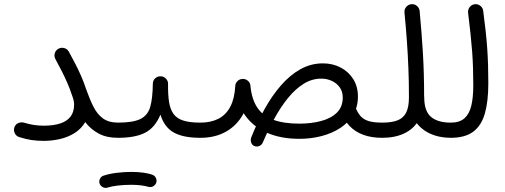

<svg xmlns="http://www.w3.org/2000/svg" viewBox="-20 -648 2428 923"><path d="M48.7 -34.2Q44.6 -19.8 51.8 -6.2Q59 7.4 73.4 11.2Q104.5 21.2 131.7 25.2Q158.8 29.2 190.1 29.2Q229.9 29.2 268.9 20.2Q307.9 11.2 339.8 -9.2Q371.6 -29.5 390.9 -62.9Q410.2 -96.2 410.2 -145Q410.2 -161.6 406.3 -177.2Q402.5 -192.9 396.9 -207.9Q391.9 -222.2 378.3 -228.4Q364.7 -234.7 350.5 -229.7Q336.2 -224.7 330 -210.8Q323.7 -196.9 328.7 -182.7Q332.1 -173.8 334.1 -164.5Q336.2 -155.2 336.2 -145Q336.2 -110.4 319.4 -87.9Q302.7 -65.5 270.1 -54.7Q237.4 -43.8 190.1 -43.8Q165 -43.8 141.5 -47.5Q118 -51.3 94.1 -58.7Q78.7 -62 65.8 -55.4Q52.8 -48.8 48.7 -34.2ZM247.1 -362.6Q265 -330 278.6 -302.8Q292.2 -275.6 303.6 -249.5Q315.1 -223.4 325.1 -193Q336.5 -160 352.5 -124Q368.5 -88 393.5 -56.4Q418.5 -24.9 455.8 -5.2Q493.1 14.5 546.9 14.5H547.4Q562.8 14.5 573.2 3.8Q583.7 -7 583.7 -22Q583.7 -37.4 573.2 -47.9Q562.8 -58.5 547.4 -58.5H546.9Q502.1 -58.8 474.6 -79Q447 -99.3 429.2 -135.1Q411.3 -170.8 394.8 -217.2Q382.8 -253.5 370 -282.6Q357.2 -311.7 342.8 -339.8Q328.4 -367.8 310.5 -400.3Q302.8 -413.4 287.9 -417.1Q273.1 -420.8 259.9 -413.1Q246.8 -405.5 243.1 -390.6Q239.4 -375.7 247.1 -362.6Z M510.4 -22Q510.4 -7 521.4 3.8Q532.4 14.5 547.4 14.5Q631 14.5 678.5 -10.4Q726.1 -35.3 751.1 -96.9Q770.3 -35.8 816 -10.6Q861.6 14.5 942.9 14.5H943.4Q958.8 14.5 969.2 3.8Q979.7 -7 979.7 -22Q979.7 -37.4 969.2 -47.9Q958.8 -58.5 943.4 -58.5H942.9Q893.1 -58.5 862.2 -68.1Q831.2 -77.6 815 -99.2Q798.8 -120.7 793 -156Q787.2 -191.3 787.9 -242.7Q788.8 -257.4 778.9 -268.8Q769 -280.2 754.2 -281.2Q738.6 -282.1 727.1 -272.5Q715.6 -262.9 714.7 -246Q713.9 -175 702.1 -134Q690.2 -93 654.6 -75.7Q619.1 -58.5 547.4 -58.5Q532.4 -58.5 521.4 -47.9Q510.4 -37.4 510.4 -22ZM458.6 233.6Q462.1 244.8 473.2 251.2Q484.4 257.5 496.2 254Q516.4 247.4 547.3 243.9Q578.2 240.4 611.8 240.4Q620.5 240.4 627.4 236.2Q634.3 231.9 638.6 224.8Q642.8 217.6 642.8 209.4Q642.8 196.7 633.7 187.5Q624.6 178.4 611.8 178.4Q576.8 178.4 541 182.8Q505.1 187.2 478.8 196.1Q466.6 199.7 460.9 210.7Q455.2 221.7 458.6 233.6ZM580.8 209.4Q580.8 222.2 589.9 231.3Q599.1 240.4 611.8 240.4Q635.3 240.4 657.5 243.1Q679.7 245.7 693.6 250.2Q700.3 251.9 706.7 250.9Q713.1 250 718.5 246.3Q724 242.6 727.8 236.9Q735.1 225.6 731.4 212.6Q727.7 199.6 715.8 193.4Q697.5 186.1 670.5 182.3Q643.5 178.4 611.8 178.4Q599.1 178.4 589.9 187.5Q580.8 196.7 580.8 209.4Z M906.9 -22Q906.9 -7 917.6 3.8Q928.4 14.5 943.4 14.5Q1014 14.5 1066.3 -15Q1118.7 -44.6 1149 -99.3Q1179.3 -154 1183.6 -229.1Q1184.7 -244.7 1175.1 -255.8Q1165.5 -266.9 1150.7 -268.3Q1135.7 -269.4 1123.9 -259.9Q1112.1 -250.3 1111 -235Q1107.7 -173.8 1087 -134.8Q1066.3 -95.8 1030 -77.1Q993.7 -58.5 943.4 -58.5Q928.4 -58.5 917.6 -47.9Q906.9 -37.4 906.9 -22ZM1111 -230.3Q1118 -151.2 1157 -95.3Q1196 -39.5 1262.9 -10Q1329.8 19.4 1419.2 19.4Q1474.9 19.4 1525.6 6.2Q1576.3 -7 1615.7 -32.7Q1655.1 -58.4 1677.9 -96.3Q1700.7 -134.3 1700.7 -184Q1700.7 -231.6 1678.3 -267.5Q1655.9 -303.3 1617.7 -323.3Q1579.5 -343.4 1532.3 -343.4Q1474.2 -343.4 1423.7 -315Q1373.3 -286.6 1330.4 -237.1Q1287.4 -187.6 1252 -123.8Q1216.6 -59.9 1188.4 11.1Q1183.5 24.2 1187 35.7Q1190.4 47.2 1199.8 52.6Q1210.8 58.8 1223.9 54.9Q1237.1 51 1243.6 36.6Q1268.9 -23.1 1299 -78.1Q1329 -133.1 1364.1 -176.4Q1399.1 -219.7 1439.2 -244.9Q1479.2 -270 1524.6 -270Q1551.9 -270 1575.5 -259Q1599.1 -247.9 1613.4 -227.7Q1627.7 -207.5 1627.7 -179.4Q1627.7 -134.2 1599.4 -106.4Q1571 -78.7 1523.5 -66.2Q1476 -53.6 1419.2 -53.6Q1343.9 -53.6 1293.8 -72.2Q1243.8 -90.8 1217 -130.7Q1190.2 -170.5 1184.1 -234.1Q1183.5 -249.6 1171.8 -259.6Q1160.1 -269.7 1145 -268.5Q1130.3 -267.6 1120.2 -256.7Q1110.1 -245.7 1111 -230.3ZM1619.8 -107.7Q1634.5 -69.2 1661 -41.8Q1687.5 -14.3 1726.6 0.1Q1765.7 14.5 1817.4 14.5H1817.9Q1833.3 14.5 1843.8 3.8Q1854.2 -7 1854.2 -22Q1854.2 -37.2 1843.8 -47.9Q1833.3 -58.5 1817.9 -58.5H1817.4Q1776.7 -58.5 1751.9 -66.1Q1727.1 -73.8 1712.7 -90.5Q1698.4 -107.1 1688.5 -133.2Q1683.3 -147.2 1669.3 -153.7Q1655.3 -160.1 1641.3 -154.9Q1627.1 -149.7 1620.8 -135.7Q1614.6 -121.8 1619.8 -107.7Z M1781.4 -22Q1781.4 -7 1792.1 3.8Q1802.9 14.5 1817.9 14.5Q1878.9 14.5 1924 -7Q1969.1 -28.5 1994 -71.8Q2018.9 -115.1 2018.9 -180.2Q2018.9 -294.7 2013.1 -391.9Q2007.2 -489.2 1997.4 -594.8Q1995.8 -610 1984.1 -619.7Q1972.4 -629.4 1957.4 -627.8Q1942.4 -626.2 1932.6 -614.6Q1922.9 -602.9 1924.4 -587.8Q1931.3 -517.6 1935.9 -452.9Q1940.6 -388.2 1943.2 -321.7Q1945.9 -255.3 1945.9 -180.2Q1945.9 -134.5 1933 -107.8Q1920.1 -81.2 1892 -69.8Q1864 -58.5 1817.9 -58.5Q1802.9 -58.5 1792.1 -47.9Q1781.4 -37.4 1781.4 -22ZM1945.9 -180.2Q1945.9 -114.3 1973 -71Q2000.1 -27.8 2045.6 -6.6Q2091.2 14.5 2146.5 14.5H2147Q2162.4 14.5 2172.9 3.8Q2183.3 -7 2183.3 -22Q2183.3 -37.4 2172.9 -47.9Q2162.4 -58.5 2147 -58.5H2146.5Q2085.2 -58.5 2052.3 -85.8Q2019.4 -113.2 2019.4 -180.2Q2019.4 -195.6 2008.6 -206.1Q1997.9 -216.7 1982.4 -216.7Q1967.5 -216.7 1956.7 -206.1Q1945.9 -195.6 1945.9 -180.2Z M2110.5 -22Q2110.5 -7 2121.2 3.8Q2132 14.5 2147 14.5Q2215.1 14.5 2254.6 -14.7Q2294.1 -43.9 2310.8 -102.4Q2327.5 -160.8 2327.5 -247.7Q2327.5 -294.9 2326.2 -335.8Q2324.9 -376.8 2322.1 -416.8Q2319.3 -456.8 2314.5 -500.4Q2309.8 -543.9 2302.9 -596.1Q2301 -611.1 2288.8 -620.3Q2276.7 -629.6 2261.8 -627.6Q2246.8 -625.7 2237.7 -613.6Q2228.5 -601.4 2230.3 -586.5Q2237.3 -528.6 2242.2 -482.7Q2247.1 -436.8 2250 -397.1Q2252.9 -357.4 2254 -318.8Q2255.2 -280.2 2255.2 -236.2Q2255.2 -179.6 2245.7 -139.8Q2236.1 -100 2212.7 -79.2Q2189.2 -58.5 2147 -58.5Q2132 -58.5 2121.2 -47.9Q2110.5 -37.4 2110.5 -22Z"/></svg>

Font: Mikhak VF
Style: Regular
Weight: 100
Designer: Amin Abedi
Version: Version 3.001